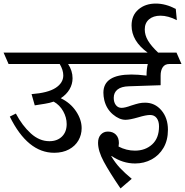

<svg xmlns="http://www.w3.org/2000/svg" viewBox="-50 -865 1038 1077"><path d="M408 -146Q408 -109 390 -77.5Q372 -46 337 -27Q302 -8 254 -8Q105 -8 5 -211L39 -228Q75 -160 123 -116.5Q171 -73 227 -73Q271 -73 297.5 -99Q324 -125 324 -169Q324 -206 304.5 -241Q285 -276 251 -295Q228 -287 202 -283L145 -274L127 -337Q219 -344 262 -372Q305 -400 305 -442Q305 -472 285 -506H-2L-30 -570H441L469 -506H332Q357 -468 357 -426Q357 -393 340 -364Q323 -335 291 -314Q345 -288 376.5 -241Q408 -194 408 -146Z M588 -316Q588 -291 600 -275.5Q612 -260 632 -260Q651 -260 686 -273Q714 -282 729.5 -285.5Q745 -289 764 -289Q819 -289 855.5 -246Q892 -203 892 -137Q892 -78 867 -35.5Q842 7 800 29.5Q758 52 708 52Q638 52 576 10L574 11Q596 48 622 76Q648 104 689 138L626 192Q564 101 532 41.5Q500 -18 500 -64Q500 -93 515.5 -110Q531 -127 555 -127Q583 -127 600 -110Q617 -93 617 -62Q617 -55 615 -43Q659 -20 707 -20Q765 -20 803.5 -55Q842 -90 842 -156Q842 -185 829 -202.5Q816 -220 792 -220Q769 -220 726 -207Q678 -193 654 -193Q619 -193 583 -223.5Q547 -254 535 -303Q530 -325 530 -345Q530 -447 687 -447Q724 -447 772 -441Q772 -477 779 -506H437L409 -570H778Q688 -635 688 -722Q688 -779 726.5 -812Q765 -845 824 -845Q879 -845 936 -815L942 -752Q893 -777 850 -777Q810 -777 786 -756.5Q762 -736 762 -700Q762 -668 780 -637.5Q798 -607 837 -570H940L968 -506H900Q875 -506 863 -488Q851 -470 851 -441V-387L673 -381Q631 -380 609.5 -363Q588 -346 588 -316Z"/></svg>

Font: Sumana
Style: Regular
Weight: 400
Designer: Cyreal, Alexei Vanyashin (Devanagari), Olga Karpushina (Latin)
Foundry: Cyreal
Version: Version 1.015;PS 001.015;hotconv 1.0.70;makeotf.lib2.5.58329